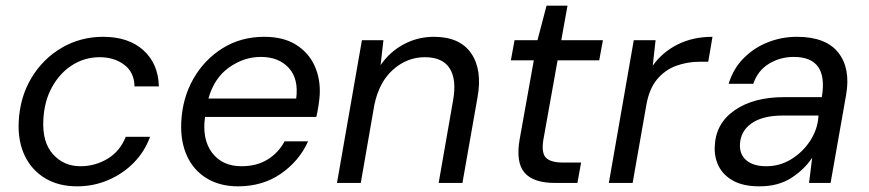

<svg xmlns="http://www.w3.org/2000/svg" viewBox="-20 -646 3067 678"><path d="M252 12Q187 12 139.5 -16.5Q92 -45 67.5 -96Q43 -147 46 -215Q50 -302 90.5 -370Q131 -438 197.5 -477Q264 -516 344 -516Q434 -516 486.5 -468.5Q539 -421 541 -341H455Q454 -391 418.5 -417.5Q383 -444 332 -444Q279 -444 235 -416Q191 -388 163.5 -338Q136 -288 133 -222Q129 -144 167 -101.5Q205 -59 264 -59Q316 -59 360 -85.5Q404 -112 424 -163H510Q491 -111 453 -72Q415 -33 363 -10.5Q311 12 252 12Z M820 12Q757 12 710.5 -16Q664 -44 640.5 -95Q617 -146 620 -214Q624 -300 663 -368Q702 -436 766.5 -476Q831 -516 913 -516Q981 -516 1025.5 -488Q1070 -460 1091 -413.5Q1112 -367 1109 -311Q1108 -294 1104.5 -272Q1101 -250 1097 -233H704Q693 -154 729 -106.5Q765 -59 833 -59Q886 -59 924.5 -82.5Q963 -106 985 -147H1068Q1037 -78 972.5 -33Q908 12 820 12ZM901 -445Q841 -445 788.5 -407.5Q736 -370 716 -298H1026Q1035 -368 999.5 -406.5Q964 -445 901 -445Z M1170 0 1258 -504H1334L1324 -416Q1356 -463 1405.5 -489.5Q1455 -516 1512 -516Q1604 -516 1644 -457.5Q1684 -399 1666 -301L1613 0H1529L1580 -292Q1593 -365 1568 -404.5Q1543 -444 1480 -444Q1418 -444 1368.5 -400.5Q1319 -357 1302 -276L1254 0Z M1940 0Q1863 0 1832 -36.5Q1801 -73 1815 -154L1865 -433H1784L1797 -504H1878L1910 -626H1984L1962 -504H2109L2096 -433H1949L1899 -154Q1891 -106 1908 -89Q1925 -72 1968 -72H2032L2019 0Z M2130 0 2218 -504H2295L2285 -414Q2318 -461 2372 -488.5Q2426 -516 2496 -516L2481 -428H2451Q2407 -428 2367.5 -413.5Q2328 -399 2300 -365.5Q2272 -332 2262 -273L2214 0Z M2662 12Q2605 12 2569.5 -7.5Q2534 -27 2518 -59Q2502 -91 2504 -129Q2507 -210 2574 -256.5Q2641 -303 2749 -303H2882Q2906 -445 2783 -445Q2735 -445 2695.5 -421Q2656 -397 2640 -350H2553Q2569 -403 2605.5 -440Q2642 -477 2691 -496.5Q2740 -516 2794 -516Q2896 -516 2940 -460.5Q2984 -405 2968 -312L2913 0H2837L2848 -89Q2820 -47 2774 -17.5Q2728 12 2662 12ZM2686 -59Q2734 -59 2774.5 -84Q2815 -109 2841 -149Q2867 -189 2870 -234V-238H2745Q2673 -238 2634 -210.5Q2595 -183 2593 -137Q2591 -101 2615.5 -80Q2640 -59 2686 -59Z"/></svg>

Font: DM Sans Italic
Style: Regular
Weight: 400
Italic angle: -10°
Designer: Colophon Foundry, Jonny Pinhorn
Foundry: Colophon Foundry
Version: Version 4.004; ttfautohint (v1.8.4.7-5d5b)